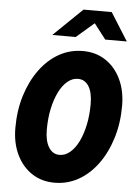

<svg xmlns="http://www.w3.org/2000/svg" viewBox="-62 -980 724 1037"><g transform="rotate(5 300.5 -461.5)"><path d="M273 11Q203 11 150 -24Q97 -59 67 -121.5Q37 -184 37 -266Q37 -361 62 -441.5Q87 -522 131.5 -583Q176 -644 235.5 -677.5Q295 -711 365 -711Q435 -711 488 -676Q541 -641 571 -578.5Q601 -516 601 -434Q601 -340 576 -259Q551 -178 506.5 -117Q462 -56 402.5 -22.5Q343 11 273 11ZM287 -141Q317 -141 343.5 -163Q370 -185 389.5 -224.5Q409 -264 420 -316Q431 -368 431 -429Q431 -491 410 -525Q389 -559 351 -559Q321 -559 294.5 -537Q268 -515 248.5 -475.5Q229 -436 218 -384Q207 -332 207 -271Q207 -210 228.5 -175.5Q250 -141 287 -141ZM192 -783 348 -934H501L596 -783H479L415 -866L319 -783Z"/></g></svg>

Font: Red Hat Mono
Style: Italic
Weight: 300
Italic angle: -12°
Monospace: yes
Designer: Pentagram, MCKL
Foundry: Pentagram, MCKL
Version: Version 1.023